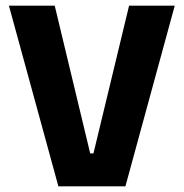

<svg xmlns="http://www.w3.org/2000/svg" viewBox="-20 -659 650 679"><path d="M423.5 0H186.5L11.5 -639H173.5L299 -116.5H310.5L436.5 -639H598Z"/></svg>

Font: Anek Devanagari Medium
Style: Bold
Weight: 700
Version: Version 1.003